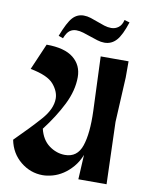

<svg xmlns="http://www.w3.org/2000/svg" viewBox="-105 -1065 895 1153"><g transform="rotate(10 342.5 -488.5)"><path d="M25 -166Q116 -256 175 -323Q234 -390 234 -453Q234 -497 197.5 -540Q161 -583 55 -603L124 -763Q234 -763 288 -719.5Q342 -676 342 -603Q342 -521 299 -435Q256 -349 189 -262Q205 -196 250 -163Q295 -130 347 -130Q422 -130 448 -206.5Q474 -283 469 -420L456 -750H626V-651L612 -378L624 0H452L460 -150Q443 -107 416.5 -76Q390 -45 359.5 -25Q329 -5 296.5 4Q264 13 236 13Q161 13 101 -36Q41 -85 25 -166ZM488 -929Q513 -929 532.5 -944Q552 -959 559 -990L591 -981Q565 -900 535.5 -867.5Q506 -835 463 -835Q442 -835 419.5 -842Q397 -849 374 -857Q351 -865 328.5 -872Q306 -879 285 -879Q263 -879 245.5 -866.5Q228 -854 214 -818L186 -828Q219 -914 246.5 -944Q274 -974 314 -974Q335 -974 357 -967Q379 -960 401 -951.5Q423 -943 445 -936Q467 -929 488 -929Z"/></g></svg>

Font: Trickster
Style: Regular
Weight: 400
Designer: Jean-Baptiste Morizot
Foundry: Jean-Baptiste Morizot
Version: Version 2.000;PS 2.0;hotconv 1.0.88;makeotf.lib2.5.647800